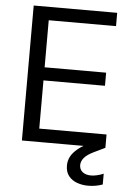

<svg xmlns="http://www.w3.org/2000/svg" viewBox="-60 -745 685 992"><g transform="rotate(5 282.5 -248.5)"><path d="M74 0V-700H507V-631H158V-387H477V-319H158V-69H507V0ZM435 203Q405 203 378 193.5Q351 184 334 163Q317 142 317 108Q317 84 328 62.5Q339 41 364.5 20Q390 -1 433 -20L486 -43L507 0L449 28Q414 45 399.5 63Q385 81 385 100Q385 123 401.5 136Q418 149 445 149Q459 149 476.5 145Q494 141 510 134V190Q494 196 474.5 199.5Q455 203 435 203Z"/></g></svg>

Font: DM Sans 18pt
Style: Regular
Weight: 400
Designer: Colophon Foundry, Jonny Pinhorn
Foundry: Colophon Foundry
Version: Version 4.004;gftools[0.9.30]